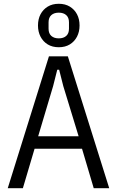

<svg xmlns="http://www.w3.org/2000/svg" viewBox="-20 -996 619 1016"><path d="M558 0H476L414 -209H163L101 0H21L239 -698H339ZM396 -275 315 -540 293 -627H283L261 -540L182 -275ZM291 -746Q257 -746 232.5 -761Q208 -776 194.5 -802Q181 -828 181 -861Q181 -895 194.5 -920.5Q208 -946 232.5 -961Q257 -976 291 -976Q325 -976 349.5 -961Q374 -946 387.5 -920.5Q401 -895 401 -861Q401 -828 387.5 -802Q374 -776 349.5 -761Q325 -746 291 -746ZM291 -793Q316 -793 330.5 -806Q345 -819 345 -844V-878Q345 -903 330.5 -916Q316 -929 291 -929Q266 -929 251.5 -916Q237 -903 237 -878V-844Q237 -819 251.5 -806Q266 -793 291 -793Z"/></svg>

Font: IBM Plex Sans Condensed
Style: Regular
Weight: 400
Width: 3
Designer: Mike Abbink, Paul van der Laan, Pieter van Rosmalen
Foundry: Bold Monday
Version: Version 3.201